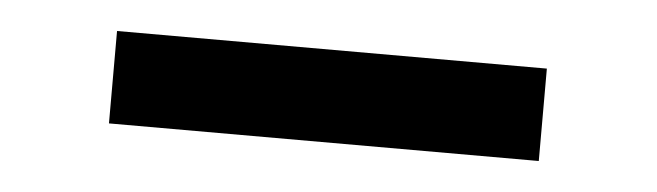

<svg xmlns="http://www.w3.org/2000/svg" viewBox="-24 -132 609 178"><g transform="rotate(5 280.0 -43.0)"><path d="M480 0H80V-86H480Z"/></g></svg>

Font: Gauge Heavy
Style: Heavy
Weight: 900
Designer: Daniel Pimley
Foundry: Daniel Pimley
Version: Version 2.0